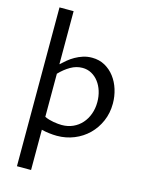

<svg xmlns="http://www.w3.org/2000/svg" viewBox="-149 -870 923 1219"><g transform="rotate(15 312.5 -260.0)"><path d="M85.9 -782.2H178.7V-433.1Q195.8 -449.2 216.1 -466.1Q236.3 -482.9 260 -496.3Q283.7 -509.8 311 -518.6Q338.4 -527.3 369.1 -527.3Q416.5 -527.3 453.9 -506.6Q491.2 -485.8 517.3 -451.4Q543.5 -417 557.4 -372.3Q571.3 -327.6 571.3 -279.8Q571.3 -216.8 548.1 -163.6Q524.9 -110.4 485.4 -71.8Q445.8 -33.2 392.8 -11.7Q339.8 9.8 280.3 9.8Q255.9 9.8 228 6.3Q200.2 2.9 178.7 -2.9V261.7H85.9ZM178.7 -87.9Q192.4 -81.1 207.8 -76.7Q223.1 -72.3 238.5 -69.6Q253.9 -66.9 268.1 -65.7Q282.2 -64.5 292.5 -64.5Q332.5 -64.5 366 -79.6Q399.4 -94.7 423.3 -121.6Q447.3 -148.4 460.4 -184.8Q473.6 -221.2 473.6 -263.7Q473.6 -301.3 463.1 -335Q452.6 -368.7 433.3 -394Q414.1 -419.4 387 -434.3Q359.9 -449.2 327.1 -449.2Q286.6 -449.2 249.3 -427.5Q211.9 -405.8 178.7 -371.1Z"/></g></svg>

Font: Proza Libre
Style: Regular
Weight: 400
Designer: Jasper de Waard
Foundry: Jasper de Waard
Version: Version 1.001; ttfautohint (v1.4.1.8-43bc)